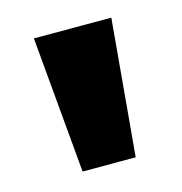

<svg xmlns="http://www.w3.org/2000/svg" viewBox="-59 -835 390 412"><g transform="rotate(-15 136.0 -628.5)"><path d="M77 -477 50 -780H222L195 -477Z"/></g></svg>

Font: Bitter Thin Black
Style: Regular
Weight: 900
Version: Version 3.020